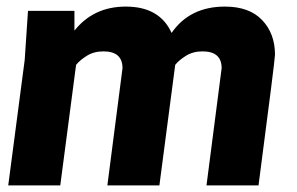

<svg xmlns="http://www.w3.org/2000/svg" viewBox="-20 -563 903 583"><path d="M765 0H607L653 -356Q653 -407 595 -407Q566 -407 544.5 -393.5Q523 -380 512 -366L464 0H306L352 -356Q352 -407 294 -407Q265 -407 243.5 -393.5Q222 -380 211 -366L163 0H5L55 -381L65 -530H206V-470Q264 -543 362 -543Q465 -543 501 -463Q556 -543 663 -543Q737 -543 776 -502Q815 -461 815 -397Q815 -382 765 0Z"/></svg>

Font: Tanohe Sans
Style: Bold Italic
Weight: 700
Designer: Village Type and Design LLC & Cristiano Sobral
Foundry: Cooper Hewitt Smithsonian Design Museum
Version: Version 1.00;September 29, 2021;FontCreator 13.0.0.2655 64-b